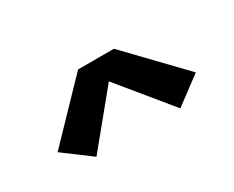

<svg xmlns="http://www.w3.org/2000/svg" viewBox="-51 -870 701 575"><g transform="rotate(-30 300.0 -583.0)"><path d="M155 -456 61 -526 238 -710H362L539 -526L445 -456L300 -633Z"/></g></svg>

Font: Iosevka Curly Slab Extended
Style: Bold
Weight: 700
Width: 7
Monospace: yes
Designer: Belleve Invis
Foundry: Belleve Invis
Version: Version 11.1.0; ttfautohint (v1.8.3)